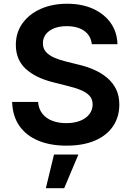

<svg xmlns="http://www.w3.org/2000/svg" viewBox="-20 -757 693 1012"><path d="M330.6 10.7Q244.6 10.7 181.2 -15.9Q117.7 -42.5 82 -93.8Q46.4 -145 43.9 -219.7H180.7Q183.6 -182.6 203.6 -157.5Q223.6 -132.3 256.3 -120.1Q289.1 -107.9 329.6 -107.9Q370.6 -107.9 401.9 -120.1Q433.1 -132.3 450.7 -154.8Q468.3 -177.2 468.3 -206.5Q468.3 -233.4 452.9 -251Q437.5 -268.6 408.7 -281Q379.9 -293.5 339.8 -303.2L258.8 -323.7Q167 -346.7 115.2 -394.5Q63.5 -442.4 63.5 -520.5Q63.5 -585.4 98.6 -634.3Q133.8 -683.1 194.8 -710.2Q255.9 -737.3 333.5 -737.3Q412.6 -737.3 471.9 -710Q531.2 -682.6 564.5 -634.5Q597.7 -586.4 599.1 -523.9H463.9Q459 -569.3 424.1 -594.2Q389.2 -619.1 331.5 -619.1Q292.5 -619.1 264.2 -607.4Q235.8 -595.7 220.9 -575.4Q206.1 -555.2 206.1 -529.3Q206.1 -500.5 223.6 -481.9Q241.2 -463.4 268.8 -451.9Q296.4 -440.4 326.2 -433.1L393.1 -416.5Q436 -406.7 475.1 -389.6Q514.2 -372.6 544.2 -347.4Q574.2 -322.3 591.6 -287.4Q608.9 -252.4 608.9 -205.6Q608.9 -140.6 575.9 -91.8Q543 -43 480.7 -16.1Q418.5 10.7 330.6 10.7ZM221.7 234.9 264.6 57.6H393.1L318.4 234.9Z"/></svg>

Font: Inter Cardless
Style: Bold
Weight: 700
Designer: Rasmus Andersson
Foundry: rsms
Version: Version 4.001;git-9221beed3